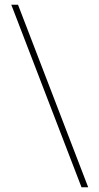

<svg xmlns="http://www.w3.org/2000/svg" viewBox="-20 -731 418 812"><path d="M27.8 -710.9H56.2L353 61H324.7Z"/></svg>

Font: Roboto Thin
Style: Regular
Weight: 250
Designer: Google
Version: Version 2.134; 2016